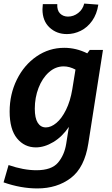

<svg xmlns="http://www.w3.org/2000/svg" viewBox="-29 -814 625 1076"><path d="M474 -534H548L466 -10Q445 125 368 183.5Q291 242 180 242Q88 242 -9 208L19 111Q103 140 175 140Q260 140 296 97.5Q332 55 342 -8L357 -103Q320 -48 270 -18Q220 12 172 12Q108 12 66.5 -38.5Q25 -89 25 -189Q25 -286 65.5 -368Q106 -450 176 -498Q246 -546 331 -546Q398 -546 460 -515ZM376 -313 394 -424Q360 -442 328 -442Q282 -442 245 -409Q208 -376 187 -321.5Q166 -267 166 -205Q166 -152 182.5 -126Q199 -100 228 -100Q257 -100 287 -125Q317 -150 341 -198.5Q365 -247 376 -313ZM209 -762Q209 -771 211 -791H292Q290 -756 307.5 -738.5Q325 -721 352 -721Q383 -721 409 -741Q435 -761 443 -794L522 -788Q514 -735 487.5 -697.5Q461 -660 423.5 -641.5Q386 -623 346 -623Q288 -623 248.5 -660Q209 -697 209 -762Z"/></svg>

Font: Bitter Pro
Style: Bold Italic
Weight: 700
Italic angle: -9°
Designer: Sol Matas, and Bitter project Authors
Foundry: Sol Matas
Version: Version 1.010